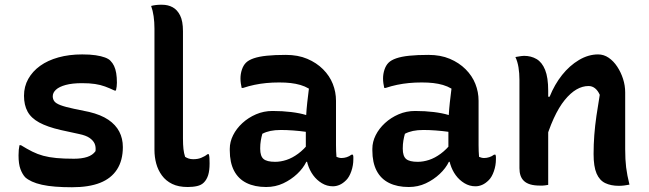

<svg xmlns="http://www.w3.org/2000/svg" viewBox="-20 -777 2730 808"><path d="M291 -109Q324 -109 347 -116.5Q370 -124 382 -141Q384 -160 378 -173Q372 -186 357 -196.5Q342 -207 313 -213L235 -230Q179 -243 145 -261.5Q111 -280 96 -307.5Q81 -335 81 -374Q81 -413 99 -445Q117 -477 149 -500Q181 -523 226 -535.5Q271 -548 326 -548Q359 -548 382.5 -544.5Q406 -541 422 -535Q438 -529 445 -521Q454 -512 460 -499.5Q466 -487 469 -469.5Q472 -452 472 -429Q472 -421 471 -413Q470 -405 468 -396H462Q441 -406 422 -413Q403 -420 380 -423.5Q357 -427 325 -427Q284 -427 256.5 -419.5Q229 -412 215.5 -399.5Q202 -387 202 -372Q202 -360 208.5 -351Q215 -342 234.5 -334.5Q254 -327 292 -319L355 -306Q405 -294 436 -273Q467 -252 482 -223Q497 -194 497 -158Q497 -102 472.5 -64Q448 -26 401 -7.5Q354 11 283 11Q245 11 213 8.5Q181 6 156.5 0.5Q132 -5 114.5 -13Q97 -21 86 -31Q74 -44 66 -65.5Q58 -87 58 -123Q58 -136 59 -146.5Q60 -157 62 -166H68Q94 -150 116 -139Q138 -128 162 -121.5Q186 -115 217 -112Q248 -109 291 -109Z M630 -657Q630 -684 626.5 -708.5Q623 -733 616 -752Q620 -753 624.5 -754Q629 -755 633.5 -755.5Q638 -756 642.5 -756.5Q647 -757 652.5 -757Q658 -757 663 -757Q687 -757 706.5 -746.5Q726 -736 738 -712Q750 -688 750 -646Q750 -601 750 -556Q750 -511 750 -465.5Q750 -420 750 -375Q750 -330 750 -284.5Q750 -239 750 -195Q750 -168 752 -150Q754 -132 759 -117Q765 -113 773.5 -110Q782 -107 793 -107Q803 -107 811.5 -108.5Q820 -110 827 -113Q834 -116 840.5 -119.5Q847 -123 853 -128H859Q861 -120 861.5 -111.5Q862 -103 862 -89Q862 -59 856 -40Q850 -21 838 -9Q832 -3 825 0.5Q818 4 809.5 6Q801 8 790.5 9Q780 10 770 10Q731 10 704.5 -3Q678 -16 661.5 -38.5Q645 -61 637.5 -88.5Q630 -116 630 -146Q630 -212 630 -276.5Q630 -341 630 -405.5Q630 -470 630 -533Q630 -596 630 -657Z M1394 -353Q1394 -330 1394 -306.5Q1394 -283 1394 -259.5Q1394 -236 1394 -212.5Q1394 -189 1394 -166Q1394 -153 1394.5 -141Q1395 -129 1396 -117Q1400 -115 1406 -113.5Q1412 -112 1417 -112Q1428 -112 1439 -115.5Q1450 -119 1459 -126H1465Q1467 -121 1467 -117Q1467 -113 1467 -107Q1467 -81 1458.5 -56.5Q1450 -32 1437 -19Q1423 -5 1409 1Q1395 7 1381 7Q1356 7 1334.5 -6Q1313 -19 1298 -39.5Q1283 -60 1275 -86Q1267 -112 1267 -138Q1267 -163 1267 -189Q1267 -215 1267 -236Q1267 -266 1268.5 -292Q1270 -318 1273 -345.5Q1276 -373 1280 -404Q1263 -414 1244 -419.5Q1225 -425 1203.5 -427.5Q1182 -430 1155 -430Q1126 -430 1100.5 -427.5Q1075 -425 1051 -420Q1027 -415 1003 -407H997Q995 -416 993.5 -426Q992 -436 992 -447Q992 -466 998 -484Q1004 -502 1015 -513Q1026 -524 1047.5 -531.5Q1069 -539 1102.5 -542.5Q1136 -546 1183 -546Q1234 -546 1273 -529.5Q1312 -513 1339.5 -485.5Q1367 -458 1380.5 -424Q1394 -390 1394 -353ZM1075 -151Q1075 -120 1089 -108Q1103 -96 1138 -96Q1161 -96 1185.5 -104Q1210 -112 1234.5 -130Q1259 -148 1281 -176L1284 -96H1269Q1256 -69 1230.5 -45Q1205 -21 1172 -5.5Q1139 10 1100 10Q1052 10 1017.5 -7Q983 -24 965 -58.5Q947 -93 947 -144V-151Q947 -180 961 -208Q975 -236 1000 -259Q1025 -282 1057.5 -296Q1090 -310 1127 -310Q1169 -310 1205.5 -305.5Q1242 -301 1268 -293Q1294 -285 1305 -275Q1311 -270 1315.5 -261.5Q1320 -253 1322.5 -241Q1325 -229 1325 -211Q1298 -218 1269.5 -222Q1241 -226 1213.5 -228Q1186 -230 1162 -230Q1137 -230 1118 -226Q1099 -222 1084 -214Q1080 -200 1077.5 -185Q1075 -170 1075 -153Z M1994 -353Q1994 -330 1994 -306.5Q1994 -283 1994 -259.5Q1994 -236 1994 -212.5Q1994 -189 1994 -166Q1994 -153 1994.5 -141Q1995 -129 1996 -117Q2000 -115 2006 -113.5Q2012 -112 2017 -112Q2028 -112 2039 -115.5Q2050 -119 2059 -126H2065Q2067 -121 2067 -117Q2067 -113 2067 -107Q2067 -81 2058.5 -56.5Q2050 -32 2037 -19Q2023 -5 2009 1Q1995 7 1981 7Q1956 7 1934.5 -6Q1913 -19 1898 -39.5Q1883 -60 1875 -86Q1867 -112 1867 -138Q1867 -163 1867 -189Q1867 -215 1867 -236Q1867 -266 1868.5 -292Q1870 -318 1873 -345.5Q1876 -373 1880 -404Q1863 -414 1844 -419.5Q1825 -425 1803.5 -427.5Q1782 -430 1755 -430Q1726 -430 1700.5 -427.5Q1675 -425 1651 -420Q1627 -415 1603 -407H1597Q1595 -416 1593.5 -426Q1592 -436 1592 -447Q1592 -466 1598 -484Q1604 -502 1615 -513Q1626 -524 1647.5 -531.5Q1669 -539 1702.5 -542.5Q1736 -546 1783 -546Q1834 -546 1873 -529.5Q1912 -513 1939.5 -485.5Q1967 -458 1980.5 -424Q1994 -390 1994 -353ZM1675 -151Q1675 -120 1689 -108Q1703 -96 1738 -96Q1761 -96 1785.5 -104Q1810 -112 1834.5 -130Q1859 -148 1881 -176L1884 -96H1869Q1856 -69 1830.5 -45Q1805 -21 1772 -5.5Q1739 10 1700 10Q1652 10 1617.5 -7Q1583 -24 1565 -58.5Q1547 -93 1547 -144V-151Q1547 -180 1561 -208Q1575 -236 1600 -259Q1625 -282 1657.5 -296Q1690 -310 1727 -310Q1769 -310 1805.5 -305.5Q1842 -301 1868 -293Q1894 -285 1905 -275Q1911 -270 1915.5 -261.5Q1920 -253 1922.5 -241Q1925 -229 1925 -211Q1898 -218 1869.5 -222Q1841 -226 1813.5 -228Q1786 -230 1762 -230Q1737 -230 1718 -226Q1699 -222 1684 -214Q1680 -200 1677.5 -185Q1675 -170 1675 -153Z M2629 0Q2618 2 2607.5 3.5Q2597 5 2584 5Q2551 5 2527 -6.5Q2503 -18 2490.5 -47Q2478 -76 2478 -129Q2478 -169 2481 -208.5Q2484 -248 2490 -289.5Q2496 -331 2504 -378Q2496 -396 2484 -405.5Q2472 -415 2457 -415Q2431 -415 2406 -400.5Q2381 -386 2356.5 -356Q2332 -326 2310 -278Q2288 -230 2269 -163L2268 -370H2293Q2314 -422 2345.5 -461.5Q2377 -501 2416.5 -524.5Q2456 -548 2497 -548Q2521 -548 2541.5 -534Q2562 -520 2577.5 -496.5Q2593 -473 2602 -445Q2611 -417 2611 -388Q2611 -348 2611 -308.5Q2611 -269 2611 -229Q2611 -189 2611 -149Q2611 -105 2615 -72.5Q2619 -40 2629 0ZM2287 1Q2280 2 2274.5 3Q2269 4 2264 4Q2259 4 2253 4Q2228 4 2211.5 -1Q2195 -6 2185 -15.5Q2175 -25 2170.5 -38.5Q2166 -52 2166 -69Q2166 -119 2166 -167Q2166 -215 2166 -260.5Q2166 -306 2166 -351Q2166 -396 2166 -441Q2166 -469 2162 -493.5Q2158 -518 2149 -537Q2155 -538 2161 -539Q2167 -540 2173.5 -541Q2180 -542 2185 -542Q2215 -542 2238 -528.5Q2261 -515 2274 -483Q2287 -451 2287 -395Q2287 -328 2287 -259Q2287 -190 2287 -124Q2287 -58 2287 1Z"/></svg>

Font: Recursive Casual SemiBold
Style: Regular
Weight: 600
Version: Version 1.047